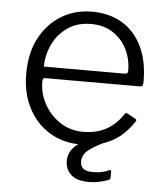

<svg xmlns="http://www.w3.org/2000/svg" viewBox="-51 -586 681 792"><g transform="rotate(5 289.5 -189.5)"><path d="M119 -235Q119 -184 144 -140Q169 -96 210.5 -69.5Q252 -43 304 -43Q359 -43 399.5 -65Q440 -87 468 -130Q471 -135 474 -135.5Q477 -136 481 -134L515 -115Q523 -111 516 -103Q491 -65 459.5 -40Q428 -15 388 -2.5Q348 10 300 10Q226 10 170 -24Q114 -58 82 -119.5Q50 -181 50 -260Q50 -348 83 -410Q116 -472 172 -506Q228 -540 299 -540Q371 -540 424 -508Q477 -476 506 -416Q535 -356 535 -271Q535 -264 533.5 -257Q532 -250 521 -250H126Q123 -250 121 -245.5Q119 -241 119 -235ZM451 -297Q462 -297 465 -300Q468 -303 468 -311Q468 -359 447.5 -399.5Q427 -440 389.5 -464.5Q352 -489 300 -489Q241 -489 201 -460.5Q161 -432 140.5 -388Q120 -344 120 -297ZM248 82Q248 50 271 25Q294 0 356 -18L407 -11Q356 12 331.5 32Q307 52 307 79Q307 99 319.5 109Q332 119 360 119Q382 119 399.5 114.5Q417 110 424 106Q434 101 434 110V135Q434 142 428 145Q416 150 393.5 155.5Q371 161 345 161Q296 161 272 139Q248 117 248 82Z"/></g></svg>

Font: Libre Franklin Light
Style: Regular
Weight: 300
Designer: Pablo Impallari, Rodrigo Fuenzalida, Nhung Nguyen
Foundry: Impallari Type
Version: Version 3.000